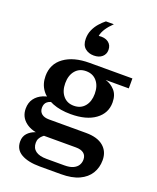

<svg xmlns="http://www.w3.org/2000/svg" viewBox="-174 -890 963 1180"><g transform="rotate(20 307.5 -300.5)"><path d="M233 188Q156 188 111.5 162.5Q67 137 67 84Q67 52 86 31Q105 10 135 -0.5Q165 -11 198 -12L203 -5Q193 1 183 10Q173 19 166.5 31Q160 43 160 59Q160 94 184.5 112Q209 130 256 130H373Q408 130 429.5 120Q451 110 461 93.5Q471 77 471 57Q471 30 453 16Q435 2 402 2H180Q113 2 71.5 -30.5Q30 -63 30 -117Q30 -156 49.5 -182.5Q69 -209 102.5 -223Q136 -237 178 -237L184 -211Q156 -210 139 -196.5Q122 -183 122 -156Q122 -131 139 -117Q156 -103 187 -103H430Q504 -103 543.5 -70Q583 -37 583 20Q583 69 559.5 107Q536 145 489.5 166.5Q443 188 371 188ZM301 -179Q233 -179 182 -199Q131 -219 103.5 -257Q76 -295 76 -347Q76 -426 137.5 -470.5Q199 -515 303 -515L432 -450Q466 -441 492.5 -412.5Q519 -384 519 -334Q519 -264 461 -221.5Q403 -179 301 -179ZM301 -234Q346 -234 372 -265Q398 -296 398 -347Q398 -398 372 -429Q346 -460 301 -460Q257 -460 231 -429Q205 -398 205 -347Q205 -296 231 -265Q257 -234 301 -234ZM432 -450 303 -515H583V-450ZM311 -566Q276 -566 253 -586Q230 -606 230 -647Q230 -679 242 -705.5Q254 -732 272.5 -753Q291 -774 310 -789H362Q336 -764 319.5 -739Q303 -714 299 -690Q338 -695 361.5 -678Q385 -661 385 -629Q385 -601 365 -583.5Q345 -566 311 -566Z"/></g></svg>

Font: Montagu Slab 120pt Medium
Style: Regular
Weight: 500
Designer: Florian Karsten
Foundry: Florian Karsten
Version: Version 1.000